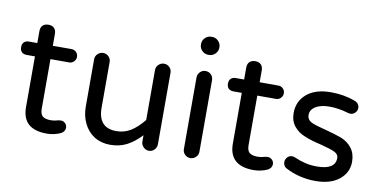

<svg xmlns="http://www.w3.org/2000/svg" viewBox="-70 -900 2192 1107"><g transform="rotate(10 1026.5 -346.5)"><path d="M353.5 -42Q353.5 -19.5 330.1 -6.8Q292 10.7 249 10.7Q105.5 10.7 105.5 -119.1V-416H56.6Q38.1 -416 27.8 -426.3Q17.6 -436.5 17.6 -455.1Q17.6 -473.6 27.8 -483.9Q38.1 -494.1 56.6 -494.1H105.5V-563.5Q105.5 -585.9 117.7 -597.7Q129.9 -609.4 151.4 -609.4Q172.9 -609.4 184.6 -597.2Q196.3 -585 196.3 -563.5V-494.1H305.7Q322.3 -494.1 333.5 -482.9Q344.7 -471.7 344.7 -455.1Q344.7 -439.5 333.5 -427.7Q322.3 -416 305.7 -416H196.3V-127Q196.3 -92.8 211.9 -81.1Q227.5 -69.3 258.8 -69.3Q279.3 -69.3 297.9 -75.2Q299.8 -75.2 300.8 -76.2Q310.5 -78.1 317.4 -78.1Q332 -78.1 342.8 -67.4Q353.5 -56.6 353.5 -42Z M526.4 -14.6Q487.3 -40 465.8 -84Q444.3 -127.9 444.3 -181.6V-459Q444.3 -477.5 458 -490.7Q471.7 -503.9 490.2 -503.9Q508.8 -503.9 522 -490.7Q535.2 -477.5 535.2 -459V-191.4Q535.2 -73.2 641.6 -73.2Q688.5 -73.2 726.1 -96.7Q763.7 -120.1 800.8 -166V-459Q800.8 -477.5 814.5 -490.7Q828.1 -503.9 846.7 -503.9Q865.2 -503.9 878.4 -490.7Q891.6 -477.5 891.6 -459V-40Q891.6 -21.5 878.4 -7.8Q865.2 5.9 846.7 5.9Q828.1 5.9 814.5 -7.8Q800.8 -21.5 800.8 -40V-77.1Q760.7 -34.2 717.8 -11.7Q674.8 10.7 620.1 10.7Q567.4 10.7 526.4 -14.6Z M1036.1 -649.4V-653.3Q1036.1 -673.8 1051.3 -689Q1066.4 -704.1 1086.9 -704.1H1092.8Q1113.3 -704.1 1128.4 -689Q1143.6 -673.8 1143.6 -653.3V-649.4Q1143.6 -628.9 1128.4 -613.8Q1113.3 -598.6 1092.8 -598.6H1086.9Q1066.4 -598.6 1051.3 -613.8Q1036.1 -628.9 1036.1 -649.4ZM1043.9 -39.1V-458Q1043.9 -476.6 1057.1 -490.2Q1070.3 -503.9 1088.9 -503.9Q1108.4 -503.9 1121.6 -490.7Q1134.8 -477.5 1134.8 -458V-39.1Q1134.8 -20.5 1121.1 -7.3Q1107.4 5.9 1088.9 5.9Q1070.3 5.9 1057.1 -7.3Q1043.9 -20.5 1043.9 -39.1Z M1564.5 -42Q1564.5 -19.5 1541 -6.8Q1502.9 10.7 1460 10.7Q1316.4 10.7 1316.4 -119.1V-416H1267.6Q1249 -416 1238.8 -426.3Q1228.5 -436.5 1228.5 -455.1Q1228.5 -473.6 1238.8 -483.9Q1249 -494.1 1267.6 -494.1H1316.4V-563.5Q1316.4 -585.9 1328.6 -597.7Q1340.8 -609.4 1362.3 -609.4Q1383.8 -609.4 1395.5 -597.2Q1407.2 -585 1407.2 -563.5V-494.1H1516.6Q1533.2 -494.1 1544.4 -482.9Q1555.7 -471.7 1555.7 -455.1Q1555.7 -439.5 1544.4 -427.7Q1533.2 -416 1516.6 -416H1407.2V-127Q1407.2 -92.8 1422.9 -81.1Q1438.5 -69.3 1469.7 -69.3Q1490.2 -69.3 1508.8 -75.2Q1510.7 -75.2 1511.7 -76.2Q1521.5 -78.1 1528.3 -78.1Q1543 -78.1 1553.7 -67.4Q1564.5 -56.6 1564.5 -42Z M1643.6 -33.2Q1627 -44.9 1627 -66.4Q1627 -82 1638.2 -94.2Q1649.4 -106.4 1666 -106.4Q1675.8 -106.4 1683.6 -102.5Q1716.8 -87.9 1748 -80.6Q1779.3 -73.2 1816.4 -73.2Q1923.8 -73.2 1923.8 -141.6Q1923.8 -163.1 1900.4 -174.8Q1876 -186.5 1818.4 -201.2Q1761.7 -213.9 1723.6 -229.5Q1681.6 -245.1 1656.2 -276.4Q1630.9 -307.6 1630.9 -353.5Q1630.9 -422.9 1681.6 -465.8Q1732.4 -508.8 1822.3 -508.8Q1900.4 -508.8 1963.9 -484.4Q1977.5 -480.5 1985.4 -469.7Q1993.2 -459 1993.2 -446.3Q1993.2 -430.7 1981.4 -418.5Q1969.7 -406.2 1953.1 -406.2L1940.4 -408.2Q1881.8 -425.8 1829.1 -425.8Q1778.3 -425.8 1748 -407.2Q1717.8 -388.7 1717.8 -358.4Q1717.8 -330.1 1744.1 -316.4Q1772.5 -303.7 1829.1 -290Q1881.8 -276.4 1922.9 -261.7Q1962.9 -246.1 1987.3 -214.4Q2011.7 -182.6 2011.7 -134.8Q2011.7 -71.3 1960.9 -30.3Q1910.2 10.7 1822.3 10.7Q1725.6 10.7 1643.6 -33.2Z"/></g></svg>

Font: jf-openhuninn-1.0
Style: Regular
Weight: 400
Designer: [Kosugi Maru]
      Designed by Motoya company      

      [Varela Round]
      Joe Prince(Latin component); Avraham Co
Foundry: justfont CO.,LTD.
Version: 1.0